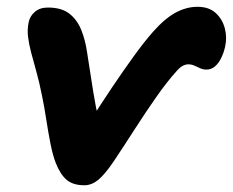

<svg xmlns="http://www.w3.org/2000/svg" viewBox="-20 -540 691 570"><path d="M230.4 10Q197.2 10 178.2 -5.8Q159.2 -21.6 145.4 -56.6Q136.6 -79.2 129.8 -113.7Q123 -148.2 117.2 -186Q111.4 -223.8 104.8 -255.6Q96.4 -297.8 87.5 -329Q78.6 -360.2 72.3 -384.6Q66 -409 63.3 -430.4Q60.6 -451.8 65 -473.6Q68.6 -492 83.4 -504.8Q98.2 -517.6 122 -517.6Q162.8 -517.6 185.9 -499.5Q209 -481.4 221 -451.7Q233 -422 238.2 -386.8Q244 -351.8 250.3 -309.2Q256.6 -266.6 264.3 -225.1Q272 -183.6 281 -149.4L242.6 -172.8Q279.8 -231.6 313.5 -281.7Q347.2 -331.8 377.5 -373.6Q407.8 -415.4 434.6 -446Q469.8 -485.6 501.7 -502.7Q533.6 -519.8 566.2 -519.8Q600.4 -519.8 620.4 -501.4Q640.4 -483 647.5 -455.7Q654.6 -428.4 648.2 -400.8Q644 -382.4 636.3 -367Q628.6 -351.6 617.8 -342.5Q607 -333.4 593 -333.4Q582.8 -333.4 574 -337.5Q565.2 -341.6 556.8 -345.3Q548.4 -349 538.8 -349Q531.2 -349 522.6 -344.6Q514 -340.2 504 -328.6Q475.8 -297.4 444 -252Q412.2 -206.6 380.1 -156.6Q348 -106.6 317.6 -61Q290.4 -21 271 -5.5Q251.6 10 230.4 10Z"/></svg>

Font: Shantell Sans Light
Style: Italic
Weight: 300
Italic angle: -11°
Designer: Stephen Nixon, Anya Danilova, Shantell Martin
Foundry: Arrow Type
Version: Version 1.008;[ac192a2d6]